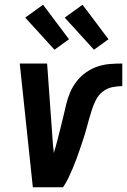

<svg xmlns="http://www.w3.org/2000/svg" viewBox="-20 -787 534 807"><path d="M118 0 63 -520H178L203 -173Q204 -166 205 -158.5Q206 -151 206 -144Q214 -169 220.5 -194.5Q227 -220 233.5 -245.5Q240 -271 246 -296.5Q252 -322 258 -347.5Q264 -373 274.5 -398Q285 -423 302 -445Q319 -467 342 -483Q365 -499 390.5 -507.5Q416 -516 442 -518Q468 -520 494 -520V-425Q473 -425 451.5 -420.5Q430 -416 412 -402Q394 -388 383.5 -367.5Q373 -347 366.5 -326.5Q360 -306 354 -285Q348 -264 342.5 -243.5Q337 -223 330 -202Q323 -181 316 -160.5Q309 -140 301.5 -119.5Q294 -99 285.5 -79Q277 -59 267.5 -39Q258 -19 245 0ZM375 -578 252 -713 327 -767 436 -622ZM209 -578 86 -713 161 -767 270 -622Z"/></svg>

Font: Iosevka QP
Style: Bold Italic
Weight: 700
Italic angle: -9°
Designer: Belleve Invis
Foundry: Belleve Invis
Version: Version 20.0.0; ttfautohint (v1.8.4)